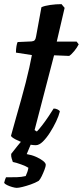

<svg xmlns="http://www.w3.org/2000/svg" viewBox="-24 -701 400 927"><path d="M149 0Q126 0 99 -8.5Q72 -17 52 -27.5Q32 -38 29 -45Q41 -89 53.5 -133Q66 -177 78 -219.5Q90 -262 100 -301.5Q110 -341 117.5 -374.5Q125 -408 130 -435L53 -447Q53 -464 55.5 -478Q58 -492 61 -498L128 -501Q139 -502 143.5 -507Q148 -512 150 -524L176 -666Q190 -673 218 -677Q246 -681 273 -681L288 -663L250 -500H346L356 -487Q348 -471 334.5 -454.5Q321 -438 310 -431L237 -434L143 -73L154 -66Q164 -76 179.5 -96Q195 -116 210 -138.5Q225 -161 235 -177Q245 -177 254 -172.5Q263 -168 265 -163Q260 -142 247 -114.5Q234 -87 217 -60.5Q200 -34 182.5 -17Q165 0 149 0ZM57 206Q49 206 35 202Q21 198 10 192.5Q-1 187 -4 182Q-1 171 0.5 166Q2 161 5 155Q36 155 57.5 154.5Q79 154 100 149Q104 141 108 129.5Q112 118 113 109Q103 102 78.5 93Q54 84 38 81Q36 75 32.5 64.5Q29 54 30 42Q42 26 60 4Q78 -18 89 -31H136L105 43Q129 47 149.5 56Q170 65 183.5 75.5Q197 86 197 95Q197 102 191 118Q185 134 177.5 149.5Q170 165 163 172Q146 182 124.5 189.5Q103 197 84.5 201.5Q66 206 57 206Z"/></svg>

Font: Texturina Medium 12pt
Style: Bold Italic
Weight: 700
Italic angle: -11°
Version: Version 1.002